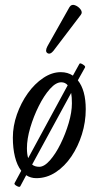

<svg xmlns="http://www.w3.org/2000/svg" viewBox="-20 -708 374 777"><path d="M62 46Q59 51 47.5 44.5Q36 38 39 33L66 -17Q49 -39 40.5 -73.5Q32 -108 32 -151Q32 -198 48.5 -245Q65 -292 92.5 -330.5Q120 -369 155 -392.5Q190 -416 226 -416Q254 -416 275 -402L301 -449Q303 -453 309 -450.5Q315 -448 320.5 -443.5Q326 -439 324 -435L295 -383Q327 -343 327 -266Q327 -214 311.5 -164.5Q296 -115 269 -75Q242 -35 205.5 -11Q169 13 127 13Q104 13 86 1ZM89 -108Q89 -84 94 -68L254 -363Q244 -375 228 -375Q206 -375 182 -348Q158 -321 137 -279Q116 -237 102.5 -191.5Q89 -146 89 -108ZM139 -33Q159 -33 182 -59Q205 -85 225 -125.5Q245 -166 258 -210Q271 -254 271 -290Q271 -315 268 -332L110 -42Q121 -33 139 -33ZM196 -502Q183 -486 172 -493Q161 -500 172 -521L261 -679Q269 -692 283 -687Q297 -682 306 -670Q315 -658 307 -648Z"/></svg>

Font: Junicode Two Beta Condensed
Style: Italic
Weight: 400
Width: 3
Italic angle: -9°
Version: Version 1.053; ttfautohint (v1.8.4)